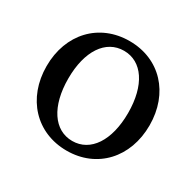

<svg xmlns="http://www.w3.org/2000/svg" viewBox="-121 -653 824 806"><g transform="rotate(30 291.0 -250.5)"><path d="M291 -32C203 -32 146 -117 146 -251C146 -385 203 -469 291 -469C379 -469 436 -385 436 -251C436 -117 379 -32 291 -32ZM41 -251C41 -95 144 15 291 15C438 15 540 -95 540 -251C540 -407 438 -516 291 -516C144 -516 41 -407 41 -251Z"/></g></svg>

Font: LT Superior Serif Medium
Style: Regular
Weight: 500
Designer: Daniel Lyons
Foundry: LyonsType
Version: Version 2.120;FEAKit 1.0